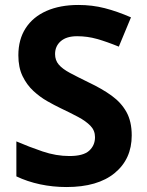

<svg xmlns="http://www.w3.org/2000/svg" viewBox="-20 -744 591 774"><path d="M511 -198Q511 -103 442.5 -46.5Q374 10 248 10Q193 10 141.5 -1Q90 -12 46 -33V-174Q97 -152 151.5 -133.5Q206 -115 260 -115Q316 -115 339.5 -136.5Q363 -158 363 -191Q363 -218 344.5 -237Q326 -256 295 -272.5Q264 -289 224 -308Q199 -320 170 -336.5Q141 -353 114.5 -377.5Q88 -402 71 -437Q54 -472 54 -521Q54 -585 83.5 -630.5Q113 -676 167.5 -700Q222 -724 296 -724Q352 -724 402.5 -711Q453 -698 508 -674L459 -556Q410 -576 371 -587Q332 -598 291 -598Q248 -598 225 -578Q202 -558 202 -526Q202 -501 217 -483.5Q232 -466 262 -450Q292 -434 337 -412Q392 -386 430.5 -358Q469 -330 490 -292Q511 -254 511 -198Z"/></svg>

Font: Noto Naskh Arabic
Style: Regular
Weight: 400
Designer: Monotype Design Team, David Williams, Mohamad Dakak and Nizar Qandah
Foundry: Monotype Imaging Inc.
Version: Version 2.013